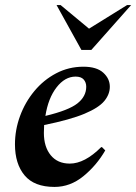

<svg xmlns="http://www.w3.org/2000/svg" viewBox="-20 -727 537 757"><path d="M195 10Q115 10 77 -35.5Q39 -81 39 -158Q39 -215 59 -269.5Q79 -324 115.5 -368Q152 -412 201.5 -438Q251 -464 309 -464Q361 -464 387 -440.5Q413 -417 413 -385Q413 -355 391 -328.5Q369 -302 313 -278.5Q257 -255 154 -234Q153 -219 153 -203Q153 -148 180 -115Q207 -82 255 -82Q314 -82 379 -147H382L395 -134Q361 -75 309 -32.5Q257 10 195 10ZM278 -425Q236 -425 203 -382.5Q170 -340 159 -270Q251 -292 285.5 -319.5Q320 -347 320 -385Q320 -402 310 -413.5Q300 -425 278 -425ZM301 -530 203 -707H219L331 -614L481 -707H497L340 -530Z"/></svg>

Font: Spectral SemiBold
Style: Italic
Weight: 600
Italic angle: -10°
Designer: Jean-Baptiste Levee
Foundry: Production Type
Version: Version 2.001